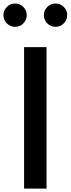

<svg xmlns="http://www.w3.org/2000/svg" viewBox="-20 -1100 412 1120"><path d="M120.5 0H251.5V-825H120.5ZM304 -943.5Q332 -943.5 352 -963.5Q372 -983.5 372 -1011.5Q372 -1039.5 352 -1059.5Q332 -1079.5 304 -1079.5Q276 -1079.5 256 -1059.5Q236 -1039.5 236 -1011.5Q236 -983.5 256 -963.5Q276 -943.5 304 -943.5ZM68 -943.5Q96 -943.5 116 -963.5Q136 -983.5 136 -1011.5Q136 -1039.5 116 -1059.5Q96 -1079.5 68 -1079.5Q40 -1079.5 20 -1059.5Q0 -1039.5 0 -1011.5Q0 -983.5 20 -963.5Q40 -943.5 68 -943.5Z"/></svg>

Font: Spartan SemiBold
Style: Regular
Weight: 600
Designer: Matt Bailey, Mirko Velimirovic
Foundry: Matt Bailey
Version: Version 1.003; ttfautohint (v1.8.3)